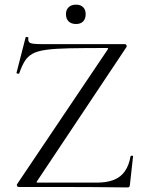

<svg xmlns="http://www.w3.org/2000/svg" viewBox="-20 -818 635 840"><path d="M55.2 -13 450.2 -600Q454 -605 453.1 -606.5Q452.2 -608 445.2 -608Q348 -608 284.1 -606.7Q220.2 -605.4 181.5 -600Q142.8 -594.6 121.6 -582.5Q100.4 -570.4 88 -550.1Q75.6 -529.8 64.2 -497.2Q63.2 -494.4 57.2 -495.8Q51.2 -497.2 52.2 -499.4L92.2 -655Q93.2 -657 99.2 -656Q105.2 -655 104.2 -653Q101.2 -635 112.2 -630Q123.2 -625 161.2 -625Q221.2 -625 308.2 -625Q395.2 -625 526.2 -625Q531.2 -625 533.3 -620.4Q535.4 -615.8 533.2 -612L143.2 -27Q139.2 -22 140.2 -20.5Q141.2 -19 148 -19Q231.4 -19 296.8 -19Q362.2 -19 402.8 -19Q447.8 -19 478.1 -31.1Q508.4 -43.2 526.4 -68.9Q544.4 -94.6 551.2 -134.6Q552.2 -136.8 557.2 -136.8Q562.2 -136.8 562.2 -134.6L548.2 -8Q548.2 -5 546.2 -1.5Q544.2 2 539.2 2Q465.2 1 382.7 0.5Q300.2 0 217.7 0Q135.2 0 61 0Q57 0 54.6 -4.5Q52.2 -9 55.2 -13ZM312.8 -713Q292 -713 280.3 -724.3Q268.6 -735.6 268.6 -756.4Q268.6 -775.2 280.3 -786.4Q292 -797.6 312.8 -797.6Q332.8 -797.6 343.8 -786.4Q354.8 -775.2 354.8 -756.4Q354.8 -735.6 343.8 -724.3Q332.8 -713 312.8 -713Z"/></svg>

Font: Cormorant Light
Style: Regular
Weight: 300
Designer: Christian Thalmann (Catharsis Fonts)
Foundry: Catharsis Fonts
Version: Version 4.000